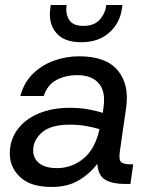

<svg xmlns="http://www.w3.org/2000/svg" viewBox="-20 -732 595 764"><path d="M186 12Q102 12 60.5 -27Q19 -66 19 -121Q19 -175 49.5 -216.5Q80 -258 134 -280.5Q188 -303 257 -303Q300 -303 333.5 -296.5Q367 -290 389 -283L392 -306Q401 -369 372.5 -401Q344 -433 288 -433Q241 -433 205 -414Q169 -395 154 -350H61Q75 -403 110.5 -438Q146 -473 194.5 -490.5Q243 -508 295 -508Q402 -508 448.5 -452Q495 -396 482 -304L457 -130Q452 -96 462 -87Q472 -78 502 -78H510L499 0H477Q429 0 400 -16Q371 -32 367 -80Q338 -41 293.5 -14.5Q249 12 186 12ZM112 -134Q112 -101 136.5 -82Q161 -63 207 -63Q265 -63 311.5 -100.5Q358 -138 376 -218Q354 -225 323 -230.5Q292 -236 259 -236Q182 -236 147 -205Q112 -174 112 -134ZM303 -564Q234 -564 203 -602Q172 -640 180 -697L182 -712H245Q240 -679 254.5 -654Q269 -629 312 -629Q355 -629 377 -654Q399 -679 403 -712H467L465 -697Q457 -640 414.5 -602Q372 -564 303 -564Z"/></svg>

Font: Host Grotesk
Style: Italic
Weight: 400
Italic angle: -8°
Designer: Doğukan Karapınar based on Poppins by Indian Type Foundry, Jonny Pinhorn
Foundry: Element Type
Version: Version 1.001; ttfautohint (v1.8.4.7-5d5b)